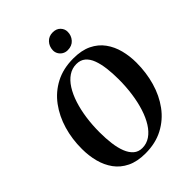

<svg xmlns="http://www.w3.org/2000/svg" viewBox="-271 -1097 1239 1239"><g transform="rotate(-45 348.0 -478.0)"><path d="M312 11Q237.5 11 185.8 -14.2Q134 -39.5 102.5 -83Q71 -126.5 56.5 -182.2Q42 -238 42 -299.5Q41.5 -389.5 65.5 -471Q89.5 -552.5 136.5 -616Q183.5 -679.5 253.5 -716Q323.5 -752.5 415.5 -752.5Q490.5 -752.5 542 -727.5Q593.5 -702.5 625 -659Q656.5 -615.5 670.8 -560.2Q685 -505 685 -445Q685 -354.5 661.5 -272.5Q638 -190.5 591 -126.5Q544 -62.5 474 -25.8Q404 11 312 11ZM322.5 -28Q361.5 -28 394 -50Q426.5 -72 451.5 -111.8Q476.5 -151.5 493.5 -204.8Q510.5 -258 519.2 -320.2Q528 -382.5 528 -450Q528 -505 522 -552.8Q516 -600.5 502.5 -636.5Q489 -672.5 465 -692.8Q441 -713 404 -713Q365 -713 332.5 -691.2Q300 -669.5 275 -630Q250 -590.5 233 -538Q216 -485.5 207.2 -423.5Q198.5 -361.5 198.5 -294.5Q198.5 -239 204.8 -190.5Q211 -142 225.5 -105.5Q240 -69 263.8 -48.5Q287.5 -28 322.5 -28ZM428 -815Q408 -815 392.2 -824.5Q376.5 -834 367.8 -849.5Q359 -865 359.5 -882.5Q360.5 -917.5 382.8 -941.5Q405 -965.5 440.5 -965.5Q474.5 -965.5 493.5 -945.2Q512.5 -925 512 -899Q512 -865.5 489.8 -840.2Q467.5 -815 428 -815Z"/></g></svg>

Font: Merriweather 96pt
Style: Bold Italic
Weight: 700
Italic angle: -7.8°
Version: Version 2.101